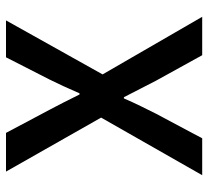

<svg xmlns="http://www.w3.org/2000/svg" viewBox="-47 -647 694 640"><g transform="rotate(-90 300.0 -327.0)"><path d="M36 0 228 -337 48 -654H177L254 -509Q266 -487 278 -463Q290 -439 305 -409H309Q322 -439 333 -463Q344 -487 355 -509L429 -654H552L372 -332L564 0H436L351 -154Q338 -180 324.5 -205.5Q311 -231 296 -261H292Q279 -231 266.5 -205.5Q254 -180 241 -154L159 0Z"/></g></svg>

Font: Source Code Pro ExtraLight SemiBold
Style: Regular
Weight: 600
Monospace: yes
Version: Version 1.018;hotconv 1.0.116;makeotfexe 2.5.65601